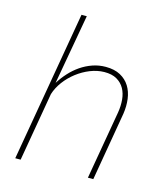

<svg xmlns="http://www.w3.org/2000/svg" viewBox="-112 -838 810 925"><g transform="rotate(15 293.5 -375.0)"><path d="M144 -400.9Q161.6 -429.2 184.3 -454.1Q207 -479 234.1 -497.6Q261.2 -516.1 292.5 -527.1Q323.7 -538.1 358.4 -538.1Q401.9 -538.1 431.4 -522Q460.9 -505.9 477.8 -478.8Q494.6 -451.7 499.3 -416Q503.9 -380.4 498 -341.8L439.5 0H412.6L471.7 -341.8Q477.1 -374.5 474.4 -405.5Q471.7 -436.5 458.5 -460.2Q445.3 -483.9 420.7 -498.3Q396 -512.7 357.4 -512.2Q322.8 -511.7 287.8 -497.8Q252.9 -483.9 222.4 -460.4Q191.9 -437 169.2 -406.5Q146.5 -376 136.2 -342.8L77.1 0H50.3L179.7 -750H206.1Z"/></g></svg>

Font: Roboto Mono Thin
Style: Italic
Weight: 250
Designer: Google
Version: Version 2.000985; 2015; ttfautohint (v1.3)